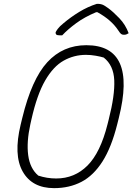

<svg xmlns="http://www.w3.org/2000/svg" viewBox="-20 -954 690 994"><path d="M427 -720Q690 -720 595 -343L587 -311Q557 -191 510.5 -118Q464 -45 401.5 -12.5Q339 20 260 20Q146 20 97.5 -66Q49 -152 87 -309L95 -342Q144 -544 225 -632Q306 -720 427 -720ZM137 -310Q117 -219 126 -150.5Q135 -82 178 -45Q223 -30 271 -30Q366 -30 433 -97Q500 -164 537 -312L543 -336Q575 -461 571.5 -538.5Q568 -616 517 -656Q501 -661 475.5 -665.5Q450 -670 425 -670Q363 -670 309.5 -640Q256 -610 214 -537.5Q172 -465 143 -337ZM481 -934H490Q497 -934 507.5 -931Q518 -928 540 -912Q566 -893 598 -859.5Q630 -826 646 -782Q639 -778 634.5 -776Q630 -774 621 -774Q612 -774 606.5 -778.5Q601 -783 592 -797Q575 -823 548.5 -846.5Q522 -870 484 -891H478Q418 -866 374.5 -834Q331 -802 302 -771H290Q275 -771 271 -775.5Q267 -780 268 -787Q270 -792 279 -804.5Q288 -817 309 -834Q347 -866 390.5 -892.5Q434 -919 481 -934Z"/></svg>

Font: Recursive Sn Csl St Lt
Style: Italic
Weight: 300
Italic angle: -15°
Version: Version 1.079;hotconv 1.0.112;makeotfexe 2.5.65598; ttfautoh